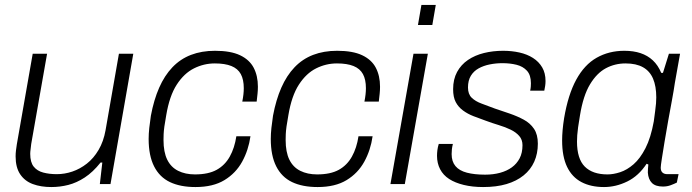

<svg xmlns="http://www.w3.org/2000/svg" viewBox="-20 -743 2794 775"><path d="M187 12Q145 12 112.5 0Q80 -12 61.5 -39.5Q43 -67 43 -112Q43 -124 44.5 -136Q46 -148 48 -161L112 -526H170L106 -162Q105 -151 103.5 -140.5Q102 -130 102 -122Q102 -88 116 -70.5Q130 -53 154.5 -46.5Q179 -40 209 -40Q241 -40 272 -50.5Q303 -61 330.5 -82.5Q358 -104 378 -138Q398 -172 406 -217L460 -526H518L426 0H383L393 -87H386Q355 -48 322 -26.5Q289 -5 255.5 3.5Q222 12 187 12Z M769 12Q708 12 666 -8Q624 -28 602 -71.5Q580 -115 580 -182Q580 -203 582.5 -226.5Q585 -250 589 -276Q601 -340 622.5 -389Q644 -438 676 -471.5Q708 -505 751 -521.5Q794 -538 848 -538Q911 -538 949 -520Q987 -502 1004 -469.5Q1021 -437 1021 -393Q1021 -379 1019.5 -364.5Q1018 -350 1016 -333H958Q961 -348 962.5 -361.5Q964 -375 964 -387Q964 -422 952 -444Q940 -466 914 -476.5Q888 -487 847 -487Q803 -487 763 -467Q723 -447 693.5 -401.5Q664 -356 651 -278Q646 -251 643.5 -232.5Q641 -214 640.5 -201.5Q640 -189 640 -178Q640 -129 655 -98.5Q670 -68 699 -53.5Q728 -39 767 -39Q821 -39 854.5 -57.5Q888 -76 907.5 -111Q927 -146 934 -193H991Q983 -137 957.5 -90.5Q932 -44 886 -16Q840 12 769 12Z M1262 12Q1201 12 1159 -8Q1117 -28 1095 -71.5Q1073 -115 1073 -182Q1073 -203 1075.5 -226.5Q1078 -250 1082 -276Q1094 -340 1115.5 -389Q1137 -438 1169 -471.5Q1201 -505 1244 -521.5Q1287 -538 1341 -538Q1404 -538 1442 -520Q1480 -502 1497 -469.5Q1514 -437 1514 -393Q1514 -379 1512.5 -364.5Q1511 -350 1509 -333H1451Q1454 -348 1455.5 -361.5Q1457 -375 1457 -387Q1457 -422 1445 -444Q1433 -466 1407 -476.5Q1381 -487 1340 -487Q1296 -487 1256 -467Q1216 -447 1186.5 -401.5Q1157 -356 1144 -278Q1139 -251 1136.5 -232.5Q1134 -214 1133.5 -201.5Q1133 -189 1133 -178Q1133 -129 1148 -98.5Q1163 -68 1192 -53.5Q1221 -39 1260 -39Q1314 -39 1347.5 -57.5Q1381 -76 1400.5 -111Q1420 -146 1427 -193H1484Q1476 -137 1450.5 -90.5Q1425 -44 1379 -16Q1333 12 1262 12Z M1667 -642 1681 -723H1739L1725 -642ZM1556 0 1649 -526H1707L1614 0Z M1930 12Q1887 12 1852 3.5Q1817 -5 1793 -20.5Q1769 -36 1756.5 -60Q1744 -84 1744 -114Q1744 -125 1745.5 -137Q1747 -149 1751 -162H1808Q1805 -150 1804 -140Q1803 -130 1803 -121Q1803 -91 1818.5 -72.5Q1834 -54 1864.5 -46Q1895 -38 1938 -38Q1971 -38 1998.5 -45.5Q2026 -53 2046 -67.5Q2066 -82 2077.5 -104Q2089 -126 2089 -157Q2089 -179 2076 -194Q2063 -209 2041.5 -219.5Q2020 -230 1993.5 -238Q1967 -246 1940 -256Q1915 -265 1891.5 -274Q1868 -283 1849 -297Q1830 -311 1819.5 -331Q1809 -351 1809 -383Q1809 -423 1825 -452.5Q1841 -482 1869 -501Q1897 -520 1933.5 -529Q1970 -538 2011 -538Q2046 -538 2077 -531Q2108 -524 2131.5 -509Q2155 -494 2168.5 -471Q2182 -448 2182 -416Q2182 -406 2180.5 -396Q2179 -386 2177 -377H2120Q2122 -386 2122.5 -393.5Q2123 -401 2123 -407Q2123 -440 2107 -457.5Q2091 -475 2065 -481.5Q2039 -488 2008 -488Q1982 -488 1957 -483Q1932 -478 1912 -467Q1892 -456 1880.5 -437Q1869 -418 1869 -390Q1869 -363 1884 -348.5Q1899 -334 1923.5 -325Q1948 -316 1977 -305Q2007 -295 2037.5 -284.5Q2068 -274 2094 -260Q2120 -246 2135.5 -223Q2151 -200 2151 -163Q2151 -123 2136.5 -90.5Q2122 -58 2093.5 -35Q2065 -12 2024.5 0Q1984 12 1930 12Z M2418 12Q2365 12 2327 -8Q2289 -28 2269 -69.5Q2249 -111 2249 -176Q2249 -196 2251 -218.5Q2253 -241 2257 -266Q2273 -361 2306 -421.5Q2339 -482 2388.5 -510Q2438 -538 2500 -538Q2537 -538 2565.5 -528.5Q2594 -519 2615 -499.5Q2636 -480 2649 -449H2656L2680 -526H2725L2704 -408Q2700 -380 2692.5 -339.5Q2685 -299 2677 -255Q2669 -211 2662.5 -171Q2656 -131 2651.5 -102.5Q2647 -74 2647 -66Q2647 -53 2654 -46.5Q2661 -40 2674 -40H2719L2712 -6Q2702 -1 2687.5 4.5Q2673 10 2656 10Q2626 10 2611.5 -4.5Q2597 -19 2595 -46Q2595 -53 2595.5 -61.5Q2596 -70 2597 -79L2590 -82Q2558 -33 2512 -10.5Q2466 12 2418 12ZM2432 -39Q2456 -39 2483.5 -48Q2511 -57 2537.5 -80Q2564 -103 2585.5 -145Q2607 -187 2619 -253Q2622 -277 2624.5 -294.5Q2627 -312 2628 -325.5Q2629 -339 2629 -350Q2629 -395 2616 -425.5Q2603 -456 2575.5 -471.5Q2548 -487 2505 -487Q2462 -487 2425.5 -467.5Q2389 -448 2361.5 -402.5Q2334 -357 2321 -277Q2316 -248 2313.5 -229.5Q2311 -211 2310 -197.5Q2309 -184 2309 -172Q2309 -102 2340.5 -70.5Q2372 -39 2432 -39Z"/></svg>

Font: Archivo SemiBold ExtraLight
Style: Italic
Weight: 250
Italic angle: -10°
Version: Version 2.001